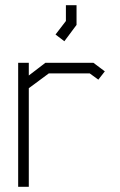

<svg xmlns="http://www.w3.org/2000/svg" viewBox="-20 -720 464 740"><path d="M359 -413 326 -437H168L91 -380V0H50V-478H91V-429L155 -478H340L384 -445ZM194 -587 234 -639V-700H275V-624L228 -561Z"/></svg>

Font: Turret Road Light
Style: Regular
Weight: 300
Designer: Noponies
Foundry: Noponies
Version: Version 1.001; ttfautohint (v1.8)